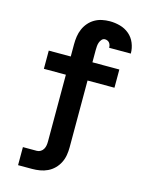

<svg xmlns="http://www.w3.org/2000/svg" viewBox="-138 -829 876 1130"><g transform="rotate(15 300.0 -264.0)"><path d="M85 215V105H170Q182 105 192.5 98.5Q203 92 209 81.5Q215 71 217 59Q219 47 219 35V-372H85V-483H219V-558Q219 -582 222.5 -605.5Q226 -629 235.5 -651Q245 -673 260.5 -691Q276 -709 296.5 -721Q317 -733 340.5 -738Q364 -743 388 -743Q420 -743 451 -734.5Q482 -726 506.5 -705.5Q531 -685 543.5 -654.5Q556 -624 556 -592V-591H424Q424 -599 422 -606.5Q420 -614 415 -620.5Q410 -627 402.5 -630Q395 -633 388 -633Q376 -633 368 -623.5Q360 -614 356.5 -603.5Q353 -593 352 -581.5Q351 -570 351 -558V-483H515V-372H351V35Q351 59 347 83Q343 107 332 129Q321 151 303.5 168.5Q286 186 264 196.5Q242 207 218 211Q194 215 170 215Z"/></g></svg>

Font: Iosevka HT Extrabold Extended
Style: Regular
Weight: 800
Width: 7
Monospace: yes
Designer: Belleve Invis
Foundry: Belleve Invis
Version: Version 32.3.0; ttfautohint (v1.8.4)